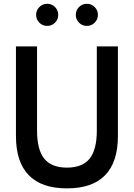

<svg xmlns="http://www.w3.org/2000/svg" viewBox="-20 -1000 721 1034"><path d="M340.5 14.5Q204.1 14.5 135 -56.4Q65.9 -127.3 65.9 -267.3V-750H179.5V-297.3Q179.5 -193.6 218.4 -145.5Q257.3 -97.3 340.5 -97.3Q423.6 -97.3 462.5 -145.5Q501.4 -193.6 501.4 -297.3V-750H615V-267.3Q615 -127.3 546.1 -56.4Q477.3 14.5 340.5 14.5ZM490 -878Q472.7 -860.5 447.7 -860.5Q422.7 -860.5 405.5 -878Q388.2 -895.5 388.2 -920Q388.2 -944.5 405.5 -962Q422.7 -979.5 447.7 -979.5Q472.7 -979.5 490 -962Q507.3 -944.5 507.3 -920Q507.3 -895.5 490 -878ZM276.4 -878Q259.1 -860.5 234.1 -860.5Q209.1 -860.5 191.8 -878Q174.5 -895.5 174.5 -920Q174.5 -944.5 191.8 -962Q209.1 -979.5 234.1 -979.5Q259.1 -979.5 276.4 -962Q293.6 -944.5 293.6 -920Q293.6 -895.5 276.4 -878Z"/></svg>

Font: Spartan MB SemBd
Style: Regular
Weight: 600
Designer: Matt Bailey, Mirko Velimirovic
Foundry: Matt Bailey
Version: Version 1.005